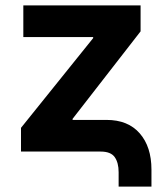

<svg xmlns="http://www.w3.org/2000/svg" viewBox="-20 -566 613 717"><path d="M423 130.8V77Q423 41.5 408.4 20.8Q393.8 0 355.8 0H58.4V-88.6L327.9 -423.7V-427.7H67.1V-545.9H505V-448.9L251.1 -122.2V-118.2H377.8Q458.1 -118.2 501.8 -68Q545.6 -17.9 545.6 67.5V130.8Z"/></svg>

Font: Atlassian Sans
Style: Regular
Weight: 400
Designer: Rasmus Andersson
Foundry: Modifications by Atlassian Pty Ltd, manufactured by rsms
Version: Version 4.001;git-9221beed3